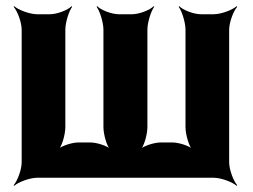

<svg xmlns="http://www.w3.org/2000/svg" viewBox="-20 -574 818 620"><path d="M141 -528H100C76 -528 39 -542 26 -554L24 -552C36 -539 50 -502 50 -478V-50C50 -26 36 11 24 24L26 26C39 14 76 0 100 0H670C694 0 731 14 744 26L746 24C734 11 720 -26 720 -50V-478C720 -502 734 -539 746 -552L744 -554C731 -542 694 -528 670 -528H629C605 -528 570 -542 559 -554L557 -552C567 -539 579 -502 579 -478V-164C579 -140 590 -100 603 -88L605 -90C593 -103 557 -114 537 -114H499C479 -114 442 -103 430 -90L432 -88C445 -100 456 -140 456 -164V-478C456 -502 468 -539 478 -552L476 -554C465 -542 430 -528 406 -528H364C340 -528 305 -542 294 -554L292 -552C302 -539 314 -502 314 -478V-164C314 -140 325 -100 338 -88L340 -90C328 -103 292 -114 272 -114H233C213 -114 177 -103 165 -90L167 -88C180 -100 191 -140 191 -164V-478C191 -502 203 -539 213 -552L211 -554C200 -542 165 -528 141 -528Z"/></svg>

Font: Asimov
Style: EdgeNar
Weight: 500
Designer: Google
Version: Version 2.000980: 2014